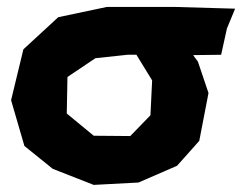

<svg xmlns="http://www.w3.org/2000/svg" viewBox="-20 -516 692 549"><path d="M652.3 -491.2 481.4 -496.1H285.2L146.5 -466.8L46.9 -375L11.7 -229.5L49.8 -98.6L130.9 -33.2L248 12.7L376 5.9L486.3 -42L549.8 -113.3L576.2 -250L545.9 -339.8L532.2 -358.4L612.3 -359.4L628.9 -434.6ZM415 -286.1 410.2 -186.5 352.5 -127 248 -127.9 170.9 -191.4 172.9 -295.9 252.9 -349.6 344.7 -359.4H370.1Z"/></svg>

Font: MaokenAssortedSans-TC
Style: Regular
Weight: 500
Version: Version 0.83